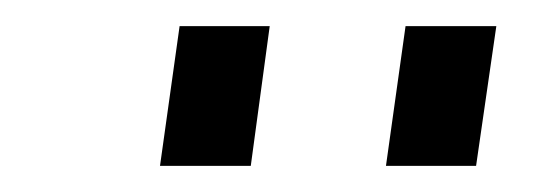

<svg xmlns="http://www.w3.org/2000/svg" viewBox="-20 -717 410 147"><path d="M290.5 -697H360L344.5 -590H275.5ZM117.5 -697H186.5L172 -590H102.5Z"/></svg>

Font: HK Grotesk Light
Style: Italic
Weight: 300
Italic angle: -16°
Designer: Alfredo Marco Pradil
Foundry: Hanken Design Co.
Version: Version 3.001